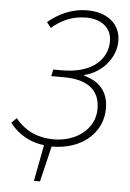

<svg xmlns="http://www.w3.org/2000/svg" viewBox="-58 -714 642 945"><g transform="rotate(5 263.0 -241.5)"><path d="M222 12C359 12 468 -71 468 -197C468 -282 422 -329 348 -349V-353C431 -372 500 -448 500 -533C500 -621 430 -671 336 -671C255 -671 189 -636 142 -596L163 -569C208 -608 262 -635 332 -635C407 -635 459 -596 459 -529C459 -448 396 -366 236 -366H193L186 -333H248C363 -333 427 -287 427 -192C427 -90 333 -24 225 -24C158 -24 89 -45 35 -112L10 -87C55 -29 115 1 180 9L146 188H176L218 12Z"/></g></svg>

Font: Source Sans Pro Light
Style: Italic
Weight: 300
Italic angle: -11°
Designer: Paul D. Hunt
Foundry: Adobe Systems Incorporated
Version: Version 3.006;hotconv 1.0.111;makeotfexe 2.5.65597